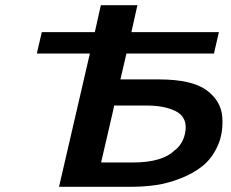

<svg xmlns="http://www.w3.org/2000/svg" viewBox="-20 -715 886 735"><path d="M121 -510 140 -592H343L366 -695H506L483 -592H818L799 -510H464L441 -411H588Q715 -411 771 -369.5Q827 -328 831 -266Q835 -204 813 -156Q791 -108 755.5 -79.5Q720 -51 671 -32Q622 -13 576.5 -6.5Q531 0 485 0H206L324 -510ZM367 -93H489Q603 -93 650 -141V-140Q680 -165 688 -203Q695 -234 685.5 -256Q676 -278 652.5 -289.5Q629 -301 601.5 -306Q574 -311 539 -311H417L412 -287Z"/></svg>

Font: Coval
Style: ExtraBold Italic
Weight: 800
Foundry: Context Ltd
Version: Version 001.000